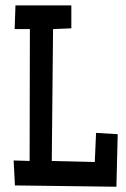

<svg xmlns="http://www.w3.org/2000/svg" viewBox="-20 -707 477 728"><path d="M426.3 -198.2 421.4 1 36.6 -3.9 31.7 -98.6 92.3 -96.7 93.3 -596.7H35.6L38.6 -686.5H250.5V-599.6L181.2 -596.7L176.3 -96.7L339.4 -92.8L344.2 -203.1Z"/></svg>

Font: Maiden Orange
Style: Regular
Weight: 400
Designer: Astigmatic (AOETI)
Foundry: Astigmatic (AOETI)
Version: Version 1.001